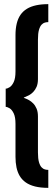

<svg xmlns="http://www.w3.org/2000/svg" viewBox="-20 -729 262 927"><path d="M213.2 178Q176.5 178 149.8 171.4Q123 164.8 104.7 152Q86.4 139.2 75.4 120.9Q64.5 102.5 59.6 79.2Q54.8 55.9 54.8 28V-131Q54.8 -163.4 46.4 -181.2Q38 -199 26.8 -206Q15.5 -213 7.5 -213V-301Q15.5 -301 26.8 -308.1Q38 -315.2 46.4 -333.2Q54.8 -351.2 54.8 -383.8V-559Q54.8 -590.6 60.8 -615.2Q66.8 -639.9 79 -657.5Q91.2 -675.1 110.1 -686.6Q129 -698 154.6 -703.5Q180.2 -709 213.2 -709V-622.2Q205.6 -622.2 197 -620.1Q188.4 -617.9 180.8 -609.9Q173.1 -602 168.2 -585Q163.2 -568 163.2 -538V-347.2Q163.2 -325.1 156.7 -309.9Q150.1 -294.8 140.3 -284.8Q130.5 -274.9 120.4 -269.4Q110.2 -263.9 102.9 -261.3Q95.5 -258.8 94.5 -257.5Q95.5 -256.2 102.9 -253.6Q110.2 -251 120.4 -245.3Q130.5 -239.6 140.3 -229.7Q150.1 -219.8 156.7 -204.3Q163.2 -188.9 163.2 -166.8V7Q163.2 37 168.2 54Q173.1 71 180.8 78.9Q188.4 86.9 197 89.1Q205.6 91.2 213.2 91.2Z"/></svg>

Font: Anybody UltraCondensed Thin
Style: Regular
Weight: 100
Width: 1
Designer: Tyler Finck
Foundry: Etcetera Type Company
Version: Version 1.110